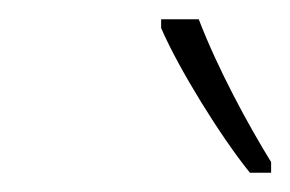

<svg xmlns="http://www.w3.org/2000/svg" viewBox="-20 -785 301 199"><path d="M239 -606H261V-617C237 -656 206 -713 186 -765H147V-756C165 -714 209 -643 239 -606Z"/></svg>

Font: Noto Sans SemiCondensed ExtraLight
Style: Italic
Weight: 200
Width: 4
Italic angle: -12°
Designer: Monotype Design Team
Foundry: Monotype Imaging Inc.
Version: Version 2.013